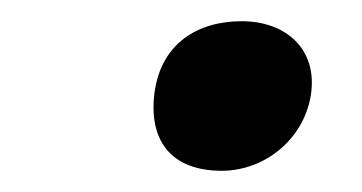

<svg xmlns="http://www.w3.org/2000/svg" viewBox="-20 -427 341 181"><path d="M126 -342C119 -295 141 -266 189 -266C229 -266 266 -295 273 -337C280 -381 249 -407 208 -407C166 -407 133 -386 126 -342Z"/></svg>

Font: Asimov Print
Style: CIt
Weight: 500
Designer: Google
Version: Version 2.000980: 2014